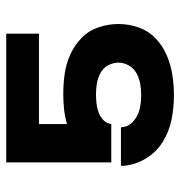

<svg xmlns="http://www.w3.org/2000/svg" viewBox="-1 -569 578 616"><g transform="rotate(-90 288.0 -261.0)"><path d="M290 8Q323 8 355.5 3Q388 -2 418.5 -15Q449 -28 473 -51Q497 -74 508 -105.5Q519 -137 519 -170Q519 -170 519 -170Q519 -170 519 -170Q519 -202 508.5 -233.5Q498 -265 474.5 -288Q451 -311 421 -324.5Q391 -338 359 -342.5Q327 -347 294 -347Q270 -347 246 -344.5Q222 -342 198 -335V-425H488V-530H75V-193H198Q200 -208 211 -218.5Q222 -229 236 -234Q250 -239 265 -240.5Q280 -242 294 -242Q312 -242 329 -239Q346 -236 362 -227.5Q378 -219 386.5 -203Q395 -187 395 -170Q395 -152 385.5 -136Q376 -120 360 -111.5Q344 -103 326 -100Q308 -97 290 -97Q268 -97 246 -102Q224 -107 206.5 -122.5Q189 -138 188 -160L187 -162H64V-154Q67 -116 87.5 -82Q108 -48 141.5 -27.5Q175 -7 213 0.5Q251 8 290 8Z"/></g></svg>

Font: Iosevka Sparkle
Style: Bold
Weight: 700
Designer: Belleve Invis
Foundry: Belleve Invis
Version: Version 4.5.0; ttfautohint (v1.8.3)